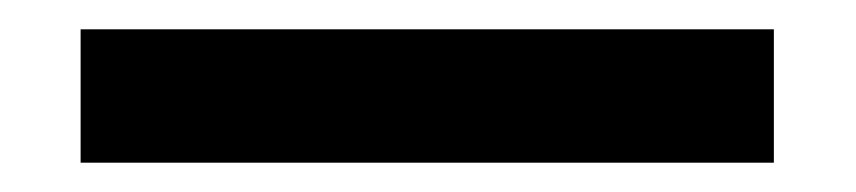

<svg xmlns="http://www.w3.org/2000/svg" viewBox="-20 81 584 131"><path d="M35 101H508V192H35Z"/></svg>

Font: Fundamental  Brigade
Style: Regular
Weight: 400
Designer: Peter Wiegel, original typeface by Arno Drescher 1935
Foundry: Peter Wiegel
Version: Version 0.000 2012 initial release